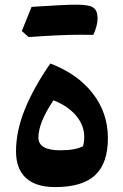

<svg xmlns="http://www.w3.org/2000/svg" viewBox="-20 -779 519 808"><path d="M211.9 8.3Q130.9 8.3 89.1 -30Q47.4 -68.4 47.4 -142.1Q47.4 -227.1 84.7 -319.3Q122.1 -411.6 191.9 -511.7Q306.2 -468.3 370.1 -386.2Q434.1 -304.2 434.1 -197.8Q434.1 -92.3 380.6 -42Q327.1 8.3 211.9 8.3ZM205.1 -356.9Q141.6 -262.7 141.6 -200.2Q141.6 -146.5 233.4 -146.5Q297.4 -146.5 329.1 -163.6Q334.5 -181.2 334.5 -202.6Q334.5 -251.5 300.3 -292.2Q266.1 -333 205.1 -356.9ZM318.4 -632.8Q237.3 -632.8 100.6 -623Q81.1 -639.6 71.8 -648.4Q92.3 -700.2 112.8 -750Q246.6 -759.3 301.8 -759.3Q356.9 -759.3 373.8 -746.3Q390.6 -733.4 390.6 -701.9Q390.6 -670.4 372.6 -632.3Z"/></svg>

Font: Pinar-DS2-FD Bold
Style: Regular
Weight: 700
Designer: Amin Abedi
Version: Version 3.000